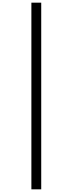

<svg xmlns="http://www.w3.org/2000/svg" viewBox="-20 -915 540 1428"><path d="M286.6 -620.8V219.2Q286.6 255.4 286.6 292.2V493.2H213.4V383.5V292.2Q213.4 255.9 213.4 219.2V-620.8Q213.4 -657.2 213.4 -693.8V-785.4V-895H286.6V-693.8Q286.6 -657.7 286.6 -620.8Z"/></svg>

Font: EnergyBar
Style: Regular
Weight: 400
Italic angle: -10°
Version: 1.0 2000-03-28